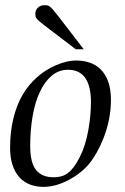

<svg xmlns="http://www.w3.org/2000/svg" viewBox="-20 -711 484 742"><path d="M19 -140.1Q19 -201.2 31.7 -253.2Q44.4 -305.2 66.9 -343.8Q89.8 -383.3 122.1 -411.6Q138.2 -426.3 157 -438.2Q175.8 -450.2 195.6 -458.7Q215.3 -467.3 235.6 -472.2Q255.9 -477.1 274.9 -477.1Q302.7 -477.1 327.1 -468.8Q351.6 -460.4 369.6 -442.4Q387.7 -424.3 398.2 -395.3Q408.7 -366.2 408.7 -324.7Q408.7 -248.5 378.9 -174.3Q355 -115.2 324.2 -77.6Q309.1 -59.6 288.6 -43.5Q268.1 -27.3 244.9 -15.1Q221.7 -2.9 196.8 4.2Q171.9 11.2 147.9 11.2Q118.7 11.2 95 1.7Q71.3 -7.8 54.4 -26.6Q37.6 -45.4 28.3 -73.7Q19 -102.1 19 -140.1ZM96.7 -147Q96.7 -82 119.4 -54Q142.1 -25.9 187.5 -25.9Q204.1 -25.9 217.5 -29.8Q231 -33.7 242.9 -42.7Q254.9 -51.8 265.9 -66.7Q276.9 -81.5 288.1 -103.5Q299.8 -126.5 307.9 -152.3Q315.9 -178.2 321.3 -208Q326.7 -238.8 329.1 -265.6Q331.5 -292.5 331.5 -316.4Q331.5 -378.4 309.3 -409.9Q287.1 -441.4 242.7 -441.4Q207 -441.4 179.7 -418.2Q152.3 -395 133.8 -355.2Q115.2 -315.4 106 -261.7Q96.7 -208 96.7 -147ZM303.7 -520.5H272.9L151.9 -612.8Q138.7 -623 131.6 -629.2Q124.5 -635.3 121.1 -639.9Q117.7 -644.5 117.2 -648.7Q116.7 -652.8 116.7 -658.2Q116.7 -671.9 126.5 -681.4Q136.2 -690.9 151.9 -690.9Q157.7 -690.9 161.9 -690.4Q166 -689.9 171.4 -686.3Q176.8 -682.6 184.3 -674.1Q191.9 -665.5 204.1 -649.9Z"/></svg>

Font: XB Kayhan
Style: Italic
Weight: 400
Italic angle: -12°
Designer: Behnam
Foundry: Irmug
Version: Version 7.300 2009